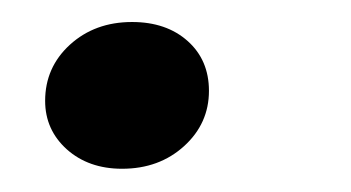

<svg xmlns="http://www.w3.org/2000/svg" viewBox="-20 -139 313 171"><path d="M88.7 11.3Q58.9 11.3 39.5 -6Q20.2 -23.4 20.2 -49.2Q20.2 -79 42.3 -99.2Q64.5 -119.4 97.6 -119.4Q128.2 -119.4 147.2 -102.4Q166.1 -85.5 166.1 -58.1Q166.1 -29 144 -8.9Q121.8 11.3 88.7 11.3Z"/></svg>

Font: Playfair 5pt SemiExpanded Light
Style: Bold Italic
Weight: 700
Italic angle: -15.6°
Version: Version 2.001;gftools[0.9.30]